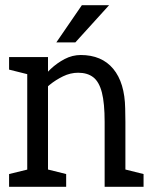

<svg xmlns="http://www.w3.org/2000/svg" viewBox="-20 -720 578 740"><path d="M463.3 -250H383.3Q383.3 -322.3 372.7 -363.6Q362 -404.8 339.5 -422.2Q317 -439.7 280.7 -439.7L290.7 -508Q372.2 -508 416.5 -454.6Q460.8 -401.2 462.5 -302ZM85 -500H165V0H85ZM383.3 -250H463.3V0H383.3ZM123.3 -346.7 96.7 -355Q96.7 -355 106.2 -370.5Q115.7 -386 133.4 -408.8Q151.2 -431.5 175.4 -454.2Q199.7 -477 229.2 -492.5Q258.7 -508 291.7 -508L281.7 -439.7Q251.2 -439.7 222.7 -425.7Q194.2 -411.7 171.6 -393.2Q149 -374.7 136.2 -360.7Q123.3 -346.7 123.3 -346.7ZM95 -431.7 15 -451.7V-500H95ZM155 0 148.3 -70.8 235 -49.2V0ZM15 0V-49.2L100 -70L95 0ZM453.3 0 446.7 -70.8 533.3 -49.2V0ZM400.5 -700 270.5 -556.7H197.2L295.5 -700Z"/></svg>

Font: Epunda Slab Light
Style: Regular
Weight: 300
Designer: Simon Atzbach
Foundry: typofactur
Version: Version 1.102